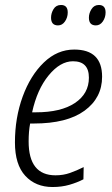

<svg xmlns="http://www.w3.org/2000/svg" viewBox="-20 -741 450 771"><path d="M191 10Q228 10 259 1Q290 -8 315 -21L316 -70Q288 -56 261 -46.5Q234 -37 203 -37Q95 -37 95 -173Q95 -214 101 -245H116Q249 -245 319.5 -296.5Q390 -348 390 -433Q390 -542 278 -542Q210 -542 156 -490Q102 -438 71 -353Q40 -268 40 -169Q40 -80 81.5 -35Q123 10 191 10ZM109 -290Q129 -382 175.5 -438.5Q222 -495 273 -495Q337 -495 337 -429Q337 -365 281 -327.5Q225 -290 124 -290ZM213 -639Q230 -639 241 -655Q252 -671 252 -691Q252 -721 225 -721Q205 -721 195 -704.5Q185 -688 185 -670Q185 -639 213 -639ZM365 -639Q382 -639 393 -655Q404 -671 404 -691Q404 -721 377 -721Q358 -721 347.5 -704.5Q337 -688 337 -670Q337 -639 365 -639Z"/></svg>

Font: Noto Sans Display SemiCondensed Light
Style: Italic
Weight: 300
Width: 4
Italic angle: -12°
Designer: Monotype Design Team
Foundry: Monotype Imaging Inc.
Version: Version 1.900